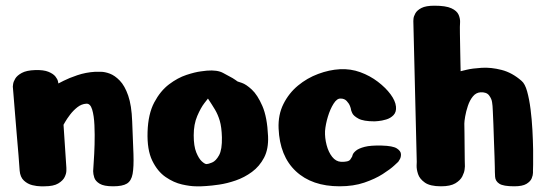

<svg xmlns="http://www.w3.org/2000/svg" viewBox="-20 -654 1926 674"><path d="M136 0Q136 0 123 0Q110 0 93.5 -4Q77 -8 64 -20Q51 -32 49 -55Q48 -74 45 -109Q42 -144 38.5 -185.5Q35 -227 32 -264.5Q29 -302 27 -326Q25 -350 25 -350Q25 -350 26 -358.5Q27 -367 33.5 -378Q40 -389 56.5 -398Q73 -407 103 -408Q133 -409 150 -402Q167 -395 174.5 -385.5Q182 -376 183.5 -368.5Q185 -361 185 -361Q185 -361 203.5 -370.5Q222 -380 251.5 -390Q281 -400 314 -402Q319 -402 333.5 -402Q348 -402 365.5 -395.5Q383 -389 400.5 -371Q418 -353 430 -318.5Q442 -284 444 -228Q447 -158 448.5 -113Q450 -68 445.5 -43.5Q441 -19 425.5 -9.5Q410 0 377 0Q345 0 330 -9Q315 -18 311 -30.5Q307 -43 307 -53Q307 -59 309 -85.5Q311 -112 312 -146.5Q313 -181 311.5 -214.5Q310 -248 303.5 -269.5Q297 -291 283 -290Q266 -289 251.5 -277.5Q237 -266 226 -251.5Q215 -237 209 -226.5Q203 -216 203 -216L213 -65Q213 -65 213 -55Q213 -45 207 -32.5Q201 -20 184.5 -10Q168 0 136 0Z M706 -406Q743 -409 763 -398Q783 -387 787 -385Q797 -380 805.5 -374Q814 -368 814 -368Q814 -368 829 -363Q844 -358 864 -339.5Q884 -321 901 -282Q918 -243 921 -176Q923 -131 907 -100.5Q891 -70 864.5 -50.5Q838 -31 807.5 -20.5Q777 -10 749.5 -6Q722 -2 704.5 -1Q687 0 687 0Q687 0 667.5 0Q648 0 619 -6.5Q590 -13 561.5 -32.5Q533 -52 514.5 -90Q496 -128 498 -191Q500 -254 521.5 -294.5Q543 -335 573.5 -358Q604 -381 634.5 -391Q665 -401 685.5 -403.5Q706 -406 706 -406ZM710 -308Q710 -308 697.5 -292Q685 -276 672.5 -247Q660 -218 660 -179Q660 -141 669 -119Q678 -97 688.5 -87.5Q699 -78 705 -78Q711 -78 724.5 -83.5Q738 -89 749 -109Q760 -129 759 -172Q758 -208 751.5 -230Q745 -252 734.5 -269.5Q724 -287 710 -308Z M1295 -228Q1256 -228 1238.5 -237.5Q1221 -247 1216.5 -257Q1212 -267 1212 -270Q1212 -273 1208.5 -282Q1205 -291 1197 -299.5Q1189 -308 1176 -308Q1163 -309 1151 -290Q1139 -271 1131 -244.5Q1123 -218 1121 -194Q1120 -170 1126.5 -145Q1133 -120 1146 -103.5Q1159 -87 1177 -86Q1204 -85 1210 -94.5Q1216 -104 1216 -104Q1216 -104 1218 -110.5Q1220 -117 1229.5 -125Q1239 -133 1260 -138.5Q1281 -144 1320 -143Q1359 -142 1373 -133Q1387 -124 1387.5 -113Q1388 -102 1383 -94Q1378 -86 1378 -86Q1378 -86 1364 -73Q1350 -60 1323.5 -43Q1297 -26 1259 -13Q1221 0 1172 0Q1075 0 1018.5 -53Q962 -106 958 -203Q956 -251 975 -289Q994 -327 1026 -353.5Q1058 -380 1097 -394.5Q1136 -409 1173 -411Q1211 -413 1245 -400.5Q1279 -388 1306.5 -367Q1334 -346 1351 -323Q1368 -300 1370 -280Q1372 -261 1361.5 -250Q1351 -239 1335.5 -234.5Q1320 -230 1308 -229Q1296 -228 1295 -228Z M1443 -86 1431 -580Q1431 -580 1431.5 -588Q1432 -596 1438 -607Q1444 -618 1459.5 -626Q1475 -634 1505 -634Q1545 -634 1564.5 -625Q1584 -616 1590 -602Q1596 -588 1595 -574Q1594 -564 1594.5 -536.5Q1595 -509 1595.5 -478.5Q1596 -448 1596.5 -426Q1597 -404 1597 -404Q1597 -404 1617.5 -409Q1638 -414 1671 -416Q1704 -418 1741 -408.5Q1778 -399 1811 -370Q1823 -360 1830.5 -333Q1838 -306 1842.5 -270.5Q1847 -235 1849 -197.5Q1851 -160 1851.5 -128Q1852 -96 1851.5 -76Q1851 -56 1851 -56Q1851 -56 1851 -47.5Q1851 -39 1846.5 -28Q1842 -17 1828 -8.5Q1814 0 1785 0Q1747 0 1733 -9Q1719 -18 1718 -33.5Q1717 -49 1717 -68Q1717 -79 1716 -104Q1715 -129 1714 -159.5Q1713 -190 1712 -218Q1711 -246 1710 -264Q1709 -282 1709 -282Q1709 -282 1707.5 -294.5Q1706 -307 1697 -319Q1688 -331 1667 -330Q1651 -329 1640 -315.5Q1629 -302 1622.5 -282.5Q1616 -263 1613 -245.5Q1610 -228 1610 -220Q1610 -212 1610.5 -188Q1611 -164 1611 -136.5Q1611 -109 1611.5 -89.5Q1612 -70 1612 -70Q1612 -70 1611 -59.5Q1610 -49 1603 -35Q1596 -21 1578.5 -10.5Q1561 0 1528 0Q1490 0 1471.5 -13Q1453 -26 1447.5 -43Q1442 -60 1442.5 -73Q1443 -86 1443 -86Z"/></svg>

Font: Nerko One
Style: Regular
Weight: 400
Designer: Nermin Kahrimanovic
Foundry: Nermin Kahrimanovic
Version: Version 1.101